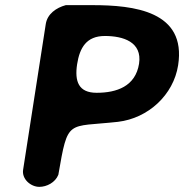

<svg xmlns="http://www.w3.org/2000/svg" viewBox="-20 -727 717 747"><path d="M236 -707C199 -697 164 -673 158 -633L70 -67C64 -30 100 0 133 0C162 0 195 -17 207 -47C245 -267 240 -231 439 -253C557 -267 655 -358 673 -473C706 -684 501 -707 339 -707ZM280 -477C290 -541 316 -587 388 -587C459 -587 534 -564 521 -479C507 -391 434 -366 356 -366C285 -366 270 -411 280 -477Z"/></svg>

Font: Asimov Print
Style: Regular
Weight: 500
Designer: Google
Version: Version 2.000980: 2014